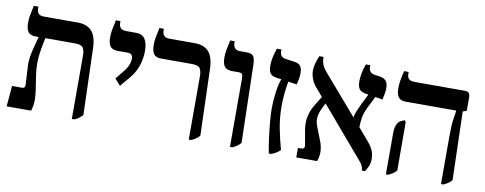

<svg xmlns="http://www.w3.org/2000/svg" viewBox="-58 -918 3025 1198"><g transform="rotate(10 1454.5 -318.5)"><path d="M17 0 28 -131H90Q103 -131 107 -137.5Q111 -144 110 -158L104 -266Q101 -309 112 -357Q123 -405 138 -459V-461H118Q86 -461 72 -479Q58 -497 58 -539Q58 -561 62 -584Q66 -607 75 -647H104V-637Q104 -592 147 -592H364Q422 -592 452.5 -558.5Q483 -525 485 -447L498 -30Q486 -17 475 -8.5Q464 0 446 7H431V-394Q431 -427 420 -444Q409 -461 371 -461H181Q178 -448 172.5 -420.5Q167 -393 162.5 -360Q158 -327 158 -299Q158 -264 164 -222.5Q170 -181 176.5 -140.5Q183 -100 183 -70Q183 -35 172 0Z M691 -249 655 -289 689 -331Q716 -363 725.5 -385.5Q735 -408 735 -428Q735 -443 728 -452Q721 -461 702 -461H639Q607 -461 592.5 -478.5Q578 -496 578 -538Q578 -561 582 -583.5Q586 -606 595 -647H624V-636Q624 -592 669 -592H736Q807 -592 807 -488Q807 -446 793 -400Q779 -354 745 -313Z M1172 7V-394Q1172 -427 1161 -444Q1150 -461 1111 -461H914Q882 -461 868 -479Q854 -497 854 -539Q854 -561 858 -584Q862 -607 871 -647H899V-637Q899 -592 943 -592H1105Q1163 -592 1193.5 -558.5Q1224 -525 1226 -447L1239 -30Q1218 -5 1187 7Z M1433 7V-423Q1433 -445 1428 -453Q1423 -461 1404 -461H1363Q1330 -461 1316 -479Q1302 -497 1302 -537Q1302 -560 1306 -583Q1310 -606 1319 -647H1348V-637Q1348 -592 1392 -592H1435Q1464 -592 1475.5 -577.5Q1487 -563 1488 -525L1500 -30Q1488 -16 1476 -8Q1464 0 1449 7Z M1679 6Q1671 -33 1664 -85.5Q1657 -138 1652.5 -189.5Q1648 -241 1648 -276Q1648 -319 1654.5 -371.5Q1661 -424 1675 -464L1645 -468Q1615 -472 1604 -488Q1593 -504 1593 -536Q1593 -560 1598 -586Q1603 -612 1615 -647H1644V-635Q1644 -600 1678 -594L1740 -585Q1764 -582 1775.5 -567Q1787 -552 1787 -522Q1787 -506 1784 -489Q1781 -472 1776 -449L1721 -457Q1713 -413 1709.5 -373.5Q1706 -334 1706 -300Q1706 -227 1719.5 -157.5Q1733 -88 1750 -29Q1738 -17 1725 -9Q1712 -1 1694 6Z M1852 0V-60H1871Q1898 -60 1892 -87L1877 -174Q1868 -220 1876 -260.5Q1884 -301 1907 -339L1944 -399L1903 -447Q1880 -472 1870 -500Q1860 -528 1860 -551Q1860 -576 1867 -599.5Q1874 -623 1884 -647H1911V-636Q1911 -618 1919 -598Q1927 -578 1948 -554L2160 -308Q2162 -325 2173 -351.5Q2184 -378 2195 -400L2227 -464L2209 -467Q2180 -472 2168.5 -487.5Q2157 -503 2157 -538Q2157 -559 2162 -587Q2167 -615 2179 -647H2207V-636Q2207 -599 2242 -593L2282 -587Q2305 -583 2317.5 -568.5Q2330 -554 2330 -522Q2330 -505 2327 -489Q2324 -473 2319 -449L2272 -457L2235 -382Q2218 -348 2212.5 -317Q2207 -286 2207 -254L2277 -172Q2299 -146 2308 -122.5Q2317 -99 2317 -72Q2317 -46 2309 -27Q2301 -8 2289 10H2270Q2269 -6 2261 -22Q2253 -38 2230 -63L1974 -363L1960 -337Q1942 -302 1938 -272Q1934 -242 1950 -205L1978 -133Q1991 -104 1994 -69.5Q1997 -35 1984 0Z M2770 7V-289Q2770 -359 2775 -397.5Q2780 -436 2784 -458V-461H2465Q2433 -461 2418.5 -478.5Q2404 -496 2404 -536Q2404 -561 2408 -585Q2412 -609 2421 -647H2450V-634Q2450 -592 2495 -592H2818Q2849 -592 2849 -558V-471L2825 -463L2837 -29Q2816 -6 2785 7ZM2421 7V-252Q2421 -289 2430.5 -309Q2440 -329 2455 -336L2478 -346L2486 -336L2487 -29Q2476 -17 2464.5 -9Q2453 -1 2436 7Z"/></g></svg>

Font: Noto Serif Hebrew SemiCondensed SemiBold
Style: Regular
Weight: 600
Width: 4
Designer: Monotype Design Team
Foundry: Monotype Imaging Inc.
Version: Version 2.004; ttfautohint (v1.8.4.7-5d5b)